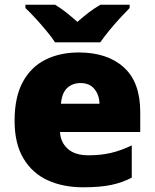

<svg xmlns="http://www.w3.org/2000/svg" viewBox="-20 -786 658 816"><path d="M315 -563Q436 -563 506 -500Q576 -437 576 -310V-225H235Q237 -182 267.5 -154Q298 -126 356 -126Q408 -126 451 -136Q494 -146 540 -168V-31Q500 -10 452.5 0Q405 10 333 10Q249 10 183.5 -19.5Q118 -49 80 -112Q42 -175 42 -273Q42 -373 76.5 -437Q111 -501 172.5 -532Q234 -563 315 -563ZM322 -433Q288 -433 265.5 -412Q243 -391 239 -345H403Q402 -382 381.5 -407.5Q361 -433 322 -433ZM214 -606Q199 -629 176.5 -656Q154 -683 130.5 -708.5Q107 -734 88 -752V-766H214Q240 -750 261.5 -733Q283 -716 309 -693Q335 -716 358 -733.5Q381 -751 407 -766H531V-752Q514 -735 490.5 -709.5Q467 -684 444.5 -656.5Q422 -629 406 -606Z"/></svg>

Font: Noto Sans Telugu Black
Style: Regular
Weight: 900
Designer: Jelle Bosma - Monotype Design Team
Foundry: Monotype Imaging Inc.
Version: Version 2.005; ttfautohint (v1.8.4.7-5d5b)